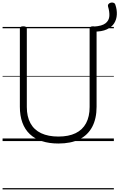

<svg xmlns="http://www.w3.org/2000/svg" viewBox="-20 -1094 926 1489"><path d="M433 19Q361 19 305 0.5Q249 -18 211 -54Q173 -90 153.5 -143.5Q134 -197 134 -266V-871Q134 -881 140 -885.5Q146 -890 160 -890Q175 -890 181.5 -885.5Q188 -881 188 -871V-264Q188 -190 216 -138.5Q244 -87 299 -61Q354 -35 433 -35Q512 -35 566 -61Q620 -87 647.5 -138.5Q675 -190 675 -264V-871Q675 -881 681.5 -885.5Q688 -890 702 -890Q729 -890 729 -871V-266Q729 -174 695 -110Q661 -46 595.5 -13.5Q530 19 433 19ZM875 -1056Q888 -1018 886 -980.5Q884 -943 865.5 -913.5Q847 -884 808 -866Q769 -848 708 -849V-888Q772 -892 799 -914Q826 -936 828 -969.5Q830 -1003 818 -1043Q815 -1055 822 -1063Q829 -1071 840 -1073.5Q851 -1076 861.5 -1072Q872 -1068 875 -1056ZM0 365H863V375H0ZM0 -20H863V0H0ZM0 -505H863V-500H0ZM0 -885H863V-875H0Z"/></svg>

Font: Playwrite AT Guides
Style: Regular
Weight: 400
Designer: Veronika Burian, José Scaglione
Foundry: TypeTogether
Version: Version 1.003